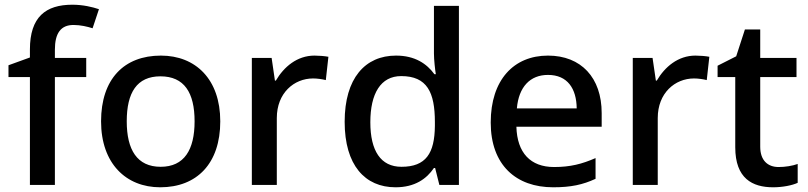

<svg xmlns="http://www.w3.org/2000/svg" viewBox="-20 -785 3431 815"><path d="M346 -458V-539H213V-574C213 -644 238 -679 292 -679C322 -679 351 -672 373 -665L400 -746C373 -755 333 -765 287 -765C174 -765 107 -713 107 -575V-541L16 -508V-458H107V0H213V-458Z M915 -270C915 -449 810 -549 663 -549C506 -549 409 -449 409 -270C409 -91 515 10 660 10C816 10 915 -91 915 -270ZM518 -270C518 -392 561 -461 661 -461C762 -461 806 -392 806 -270C806 -149 762 -77 662 -77C562 -77 518 -149 518 -270Z M1315 -549C1241 -549 1185 -501 1151 -443H1147L1133 -539H1049V0H1155V-284C1155 -390 1228 -452 1309 -452C1326 -452 1348 -449 1363 -445L1374 -544C1358 -547 1334 -549 1315 -549Z M1659 10C1741 10 1791 -26 1822 -72H1827L1845 0H1928V-760H1822V-558C1822 -531 1827 -488 1830 -470H1824C1792 -514 1742 -549 1661 -549C1530 -549 1443 -453 1443 -268C1443 -84 1529 10 1659 10ZM1684 -77C1596 -77 1552 -145 1552 -266C1552 -388 1596 -462 1683 -462C1793 -462 1826 -393 1826 -267V-251C1825 -134 1788 -77 1684 -77Z M2306 -549C2161 -549 2063 -446 2063 -265C2063 -84 2171 10 2328 10C2404 10 2454 -1 2508 -26V-114C2451 -89 2401 -76 2332 -76C2232 -76 2175 -136 2172 -247H2534V-305C2534 -455 2447 -549 2306 -549ZM2306 -467C2389 -467 2427 -409 2428 -325H2174C2182 -416 2230 -467 2306 -467Z M2932 -549C2858 -549 2802 -501 2768 -443H2764L2750 -539H2666V0H2772V-284C2772 -390 2845 -452 2926 -452C2943 -452 2965 -449 2980 -445L2991 -544C2975 -547 2951 -549 2932 -549Z M3285 -76C3239 -76 3207 -104 3207 -162V-458H3361V-539H3207V-660H3142L3105 -546L3026 -506V-458H3101V-160C3101 -27 3174 10 3262 10C3301 10 3343 2 3366 -9V-89C3344 -81 3313 -76 3285 -76Z"/></svg>

Font: Noto Sans Bassa Vah Medium
Style: Regular
Weight: 500
Designer: Monotype Design Team
Foundry: Monotype Imaging Inc.
Version: Version 2.002